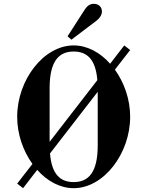

<svg xmlns="http://www.w3.org/2000/svg" viewBox="-20 -968 752 1006"><path d="M334 -778 354 -760 486 -860C503 -873 514 -890 514 -908C514 -932 496 -948 472 -948C454 -948 439 -941 423 -916ZM70 -6 101 18 175 -78C227 -19 295 18 366 18C524 18 662 -164 662 -356C662 -447 631 -535 582 -603L662 -706L631 -730L557 -634C505 -693 437 -730 366 -730C208 -730 70 -548 70 -356C70 -265 101 -177 150 -109ZM242 -164 492 -487V-206C492 -62 442 -14 366 -14C298 -14 251 -52 242 -164ZM240 -225V-506C240 -650 290 -698 366 -698C434 -698 481 -660 490 -548Z"/></svg>

Font: Old Standard
Style: Bold
Weight: 700
Designer: Alexey Kryukov <alexios@thessalonica.org.ru>
Version: Version 2.0.2